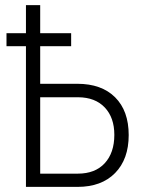

<svg xmlns="http://www.w3.org/2000/svg" viewBox="-20 -731 576 751"><path d="M137.2 -350.6V-51.8H284.2Q352.1 -51.8 389.6 -92.5Q427.2 -133.3 427.2 -203.6Q427.2 -271 389.9 -310.5Q352.5 -350.1 286.1 -350.6ZM258.3 -550.3H137.2V-403.3H282.2Q377.4 -403.3 430.4 -350.3Q483.4 -297.4 483.4 -202.6Q483.4 -108.4 430.2 -54.2Q377 0 283.2 0H81.5V-550.3H5.4V-601.1H81.5V-710.9H137.2V-601.1H258.3Z"/></svg>

Font: MAUL Condensed Light
Style: Light
Weight: 300
Designer: MAUL
Version: Version 2.137; 2017; ttfautohint (v1.8.3)